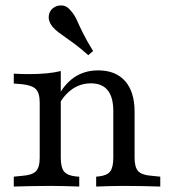

<svg xmlns="http://www.w3.org/2000/svg" viewBox="-20 -685 640 705"><path d="M164.5 -2.4Q124.2 -2.4 93.1 -1.6Q62.1 -0.8 30.6 0V-36.3L62.1 -39.5Q97.6 -41.9 111.7 -56Q125.8 -70.2 125.8 -105.6V-206.5H203.2V-105.6Q203.2 -70.2 215.3 -55.2Q227.4 -40.3 258.9 -37.1L271 -36.3V0Q245.2 -0.8 220.6 -1.6Q196 -2.4 164.5 -2.4ZM125.8 -206.5V-307.3Q125.8 -343.5 111.7 -357.7Q97.6 -371.8 61.3 -375.8L30.6 -378.2V-414.5Q45.2 -413.7 58.5 -413.3Q71.8 -412.9 87.1 -412.9Q121.8 -412.9 151.2 -415.7Q180.6 -418.5 203.2 -424.2V-414.5V-206.5ZM396 -206.5V-277.4Q396 -328.2 375.4 -353.6Q354.8 -379 313.7 -379Q271 -379 237.5 -352Q204 -325 180.6 -270.2L175 -290.3Q200.8 -359.7 241.9 -393.1Q283.1 -426.6 340.3 -426.6Q404.8 -426.6 439.5 -387.1Q474.2 -347.6 474.2 -275V-206.5ZM434.7 -2.4Q404.8 -2.4 381 -1.6Q357.3 -0.8 333.1 0V-36.3L341.9 -37.1Q372.6 -40.3 384.3 -55.2Q396 -70.2 396 -105.6V-206.5H474.2V-105.6Q474.2 -70.2 487.9 -56Q501.6 -41.9 537.1 -39.5L568.5 -36.3V0Q537.1 -0.8 506.5 -1.6Q475.8 -2.4 434.7 -2.4ZM304 -482.3Q278.2 -505.6 257.7 -521Q237.1 -536.3 221.4 -547.2Q205.6 -558.1 194 -566.9Q182.3 -575.8 172.6 -587.1Q157.3 -606.5 158.9 -625Q160.5 -643.5 174.2 -654.8Q187.9 -666.1 207.3 -664.9Q226.6 -663.7 241.1 -644.4Q254 -629.8 262.5 -610.5Q271 -591.1 284.3 -564.1Q297.6 -537.1 321.8 -497.6Z"/></svg>

Font: Playfair 9pt
Style: Regular
Weight: 400
Designer: Claus Eggers Sørensen
Foundry: Claus Eggers Sørensen
Version: Version 2.203